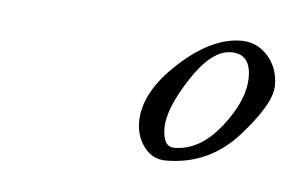

<svg xmlns="http://www.w3.org/2000/svg" viewBox="-27 -485 291 186"><g transform="rotate(5 119.0 -392.0)"><path d="M139 -331Q126 -331 118 -341.5Q110 -352 110 -366Q110 -395 141.5 -424Q173 -453 202 -453Q217 -453 227.5 -441.5Q238 -430 238 -412.5Q238 -395 209.5 -363Q181 -331 139 -331ZM146 -344Q171 -344 191.5 -370Q212 -396 212 -418.5Q212 -441 193 -441Q174 -441 154.5 -411Q135 -381 135 -362.5Q135 -344 146 -344Z"/></g></svg>

Font: Herr Von Muellerhoff
Style: Regular
Weight: 400
Version: Version 1.000